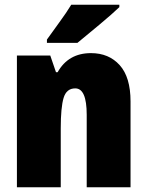

<svg xmlns="http://www.w3.org/2000/svg" viewBox="-20 -786 618 806"><path d="M362 -563Q267 -563 222 -483H215L191 -553H51V0H235V-247Q235 -335 247 -375Q259 -415 296 -415Q344 -415 344 -304V0H528V-360Q528 -462 482.5 -512.5Q437 -563 362 -563ZM481 -766H279Q259 -733 230 -693.5Q201 -654 177 -620V-606H305Q343 -637 398 -683Q453 -729 481 -756Z"/></svg>

Font: Noto Sans Display SemiCondensed Black
Style: Regular
Weight: 900
Width: 4
Designer: Monotype Design Team
Foundry: Monotype Imaging Inc.
Version: Version 1.900